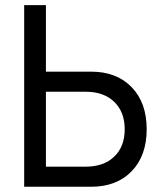

<svg xmlns="http://www.w3.org/2000/svg" viewBox="-20 -713 626 733"><path d="M72.3 0V-693.4H155.3V-439.5H327.6Q425.3 -439.5 482.7 -380.1Q540 -320.8 540 -219.7Q540 -118.7 482.7 -59.3Q425.3 0 327.6 0ZM155.3 -76.7H307.1Q376 -76.7 416 -115Q456.1 -153.3 456.1 -219.7Q456.1 -285.6 416 -324.2Q376 -362.8 307.1 -362.8H155.3Z"/></svg>

Font: Cascadia Code PL SemiLight
Style: Regular
Weight: 350
Monospace: yes
Designer: Aaron Bell
Foundry: Saja Typeworks
Version: Version 2404.023; ttfautohint (v1.8.4)